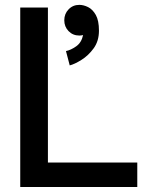

<svg xmlns="http://www.w3.org/2000/svg" viewBox="-20 -753 634 773"><path d="M245.6 -547.4Q265.1 -551.3 286.6 -566.4Q308.1 -581.5 314.5 -611.8Q307.1 -609.9 299.3 -609.9Q273.4 -609.9 256.1 -627.7Q238.8 -645.5 238.8 -671.4Q238.8 -697.3 256.1 -715.3Q273.4 -733.4 299.3 -733.4Q316.4 -733.4 334.7 -724.4Q353 -715.3 365.7 -692.9Q378.4 -670.4 378.4 -629.4Q378.4 -587.9 357.2 -558.6Q335.9 -529.3 308.1 -512Q280.3 -494.6 260.7 -489.7ZM172.9 -722.7V-98.6H532.7V0H61.5V-722.7Z"/></svg>

Font: Giphurs Medium
Style: Regular
Weight: 500
Version: Version 0.920; ttfautohint (v1.8.4.7-5d5b)